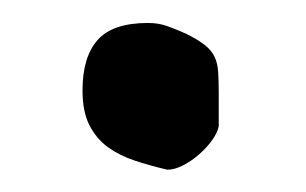

<svg xmlns="http://www.w3.org/2000/svg" viewBox="-20 -357 268 168"><path d="M52.2 -277.8Q52.2 -307.1 65.4 -322Q78.6 -336.9 109.4 -336.9Q118.7 -336.9 126.2 -334.2Q133.8 -331.5 142.6 -327.6Q153.3 -322.3 159.2 -317.6Q165 -313 167.7 -307.4Q170.4 -301.8 170.9 -293.9Q171.4 -286.1 171.4 -275.4V-246.6Q170.4 -241.2 165.8 -234.6Q161.1 -228 154.5 -222.2Q147.9 -216.3 140.4 -212.4Q132.8 -208.5 126.5 -208.5Q111.8 -211.9 98.4 -216.3Q85 -220.7 74.7 -228Q64.5 -235.4 58.3 -247.3Q52.2 -259.3 52.2 -277.8Z"/></svg>

Font: IM FELL English SC
Style: Regular
Weight: 400
Designer: Igino Marini
Foundry: Igino Marini
Version: 3.00